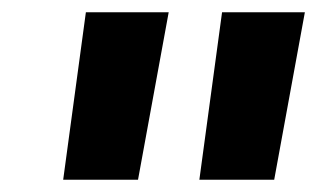

<svg xmlns="http://www.w3.org/2000/svg" viewBox="-20 -720 517 313"><path d="M83 -427 120 -700H255L205 -427ZM305 -427 342 -700H477L427 -427Z"/></svg>

Font: Georama Extra Expanded SemiBold
Style: Italic
Weight: 600
Width: 8
Italic angle: -9°
Designer: Jean-Baptiste Levee
Foundry: Production Type
Version: Version 1.000